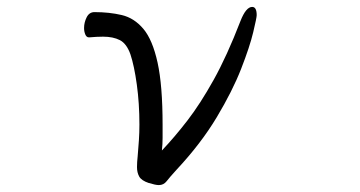

<svg xmlns="http://www.w3.org/2000/svg" viewBox="-20 -520 1040 555"><path d="M237 -412Q230 -412 226.5 -420.5Q223 -429 223 -439Q223 -455 230.5 -470Q238 -485 253 -485Q296 -485 332 -476.5Q368 -468 394.5 -436.5Q421 -405 435.5 -339Q450 -273 450 -159Q450 -140 450 -121.5Q450 -103 448 -85Q485 -124 522 -172Q559 -220 597.5 -289Q636 -358 675 -459Q691 -500 709 -500Q722 -500 722 -476Q722 -469 712 -427Q702 -385 677 -321Q652 -257 606.5 -181Q561 -105 490 -29Q470 -7 461.5 4Q453 15 439 15Q430 15 410 9Q389 2 382.5 -9.5Q376 -21 376 -37Q376 -44 376.5 -52Q377 -60 378 -69Q380 -92 381.5 -114.5Q383 -137 383 -160Q383 -221 375.5 -275.5Q368 -330 357 -363Q346 -394 326.5 -404Q307 -414 278 -414Q269 -414 259 -413.5Q249 -413 238 -412Z"/></svg>

Font: Moon Stars Kai T
Style: Regular
Weight: 400
Designer: GuiWonder
Version: Version 1.101